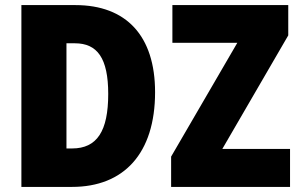

<svg xmlns="http://www.w3.org/2000/svg" viewBox="-20 -734 1181 754"><path d="M589 -372C589 -593 476 -714 276 -714H64V0H263C466 0 589 -131 589 -372ZM1119 0V-149H853L1112 -595V-714H657V-566H912L652 -119V0ZM405 -365C405 -219 361 -151 263 -151H241V-564H274C362 -564 405 -506 405 -365Z"/></svg>

Font: Noto Sans Condensed Black
Style: Regular
Weight: 900
Width: 3
Designer: Monotype Design Team
Foundry: Monotype Imaging Inc.
Version: Version 2.013